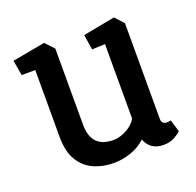

<svg xmlns="http://www.w3.org/2000/svg" viewBox="-94 -586 704 689"><g transform="rotate(-20 258.0 -241.5)"><path d="M230 4Q188 4 153.5 -11.5Q119 -27 98.5 -61Q78 -95 78 -151V-406H26L16 -464L141 -487L172 -454V-164Q172 -136 179.5 -118Q187 -100 199.5 -90.5Q212 -81 226.5 -77.5Q241 -74 255 -74Q282 -74 308.5 -89Q335 -104 345 -124V-408L295 -406L286 -464L408 -487L438 -454V-90Q438 -77 444 -72.5Q450 -68 457 -68Q463 -68 467.5 -69Q472 -70 473 -70L487 -24Q481 -17 463 -6.5Q445 4 419 4Q395 4 378 -7Q361 -18 352 -41Q329 -19 296 -7.5Q263 4 230 4Z"/></g></svg>

Font: Kreon Light
Style: Regular
Weight: 400
Version: Version 2.002